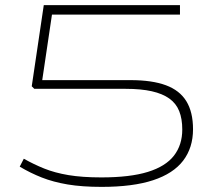

<svg xmlns="http://www.w3.org/2000/svg" viewBox="-20 -720 845 750"><path d="M57 -69 73 -100Q112 -78 153 -61.5Q194 -45 247.5 -36Q301 -27 376 -27Q488 -27 557.5 -48.5Q627 -70 659.5 -112Q692 -154 692 -214Q692 -256 680 -286Q668 -316 641.5 -335Q615 -354 573 -363.5Q531 -373 471 -373H114L104 -383L151 -700H683V-663H183L145 -407H490Q574 -407 628 -387Q682 -367 708 -324.5Q734 -282 734 -215Q734 -143 695.5 -92.5Q657 -42 578 -16Q499 10 377 10Q300 10 244 0.5Q188 -9 143.5 -26.5Q99 -44 57 -69Z"/></svg>

Font: Georama Expanded ExtraLight
Style: Regular
Weight: 250
Width: 7
Designer: Jean-Baptiste Levee
Foundry: Production Type
Version: Version 1.001